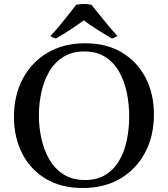

<svg xmlns="http://www.w3.org/2000/svg" viewBox="-20 -928 842 963"><path d="M752 -354Q752 -246 708 -163Q664 -80 584 -32.5Q504 15 395 15Q287 15 210 -31Q133 -77 91.5 -158Q50 -239 50 -342Q50 -449 94 -532.5Q138 -616 218.5 -663.5Q299 -711 407 -711Q514 -711 591 -665Q668 -619 710 -538.5Q752 -458 752 -354ZM628 -344Q628 -405 616 -463Q604 -521 577.5 -568Q551 -615 508 -642.5Q465 -670 403 -670Q340 -670 296.5 -642Q253 -614 226.5 -568Q200 -522 187.5 -465Q175 -408 175 -349Q175 -291 187.5 -233.5Q200 -176 227 -129Q254 -82 298.5 -53.5Q343 -25 406 -25Q468 -25 510.5 -52Q553 -79 579 -124.5Q605 -170 616.5 -227Q628 -284 628 -344ZM400 -826Q369 -803 334 -780Q299 -757 261 -735Q244 -738 233 -748Q254 -769 277.5 -797.5Q301 -826 323.5 -854.5Q346 -883 362 -904Q370 -906 380.5 -907Q391 -908 401 -908Q410 -908 420.5 -907Q431 -906 439 -904Q456 -883 478.5 -854.5Q501 -826 525 -797.5Q549 -769 569 -748Q557 -739 541 -735Q503 -757 467.5 -779.5Q432 -802 400 -826Z"/></svg>

Font: Tiro Gurmukhi
Style: Regular
Weight: 400
Designer: Gurmukhi: John Hudson & Fiona Ross. Latin: John Hudson.
Foundry: Tiro Typeworks Ltd.
Version: Version 1.52